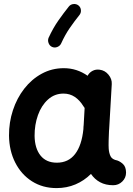

<svg xmlns="http://www.w3.org/2000/svg" viewBox="-20 -901 679 978"><path d="M556.6 42.5Q518.1 42.5 490 27.3Q461.9 12.2 443.4 -15.1Q408.7 19.5 364.3 38.3Q319.8 57.1 268.1 57.1Q197.3 57.1 142.8 22.5Q88.4 -12.2 57.6 -72.8Q26.9 -133.3 25.9 -210Q25.4 -277.3 45.7 -339.1Q65.9 -400.9 103.5 -449.2Q141.1 -497.6 192.6 -525.6Q244.1 -553.7 305.2 -553.7Q371.1 -553.7 426.3 -515.1Q434.6 -531.2 451.2 -540Q467.8 -548.8 487.8 -545.9Q514.6 -542.5 532.7 -520.5Q550.8 -498.5 549.3 -472.7L536.1 -244.6Q535.6 -239.3 535.2 -233.4Q534.2 -212.4 533.4 -185.5Q532.7 -158.7 533.7 -143.6Q535.2 -121.6 543.2 -105Q551.3 -88.4 577.6 -83.5Q593.3 -78.1 607.4 -64.5Q621.6 -50.8 622.1 -22Q622.1 4.9 602.8 23.7Q583.5 42.5 556.6 42.5ZM269.5 -72.3Q328.6 -72.3 362.5 -116.5Q396.5 -160.6 404.8 -243.2Q404.8 -250 405.3 -255.9Q405.3 -260.3 406.2 -264.2L411.1 -351.1Q407.2 -355.5 404.3 -360.8Q386.2 -390.6 360.8 -407.5Q335.4 -424.3 303.7 -424.3Q257.8 -424.3 224.4 -394Q190.9 -363.8 173.3 -314.5Q155.8 -265.1 156.2 -208.5Q157.2 -145 186.5 -108.6Q215.8 -72.3 269.5 -72.3ZM379.4 -873.5Q390.6 -864.7 392.1 -850.3Q393.6 -835.9 384.8 -824.7Q357.4 -790.5 334.5 -757.1Q311.5 -723.6 291.5 -679.7Q285.6 -667 271.7 -661.6Q257.8 -656.2 245.1 -662.1Q232.9 -667.5 227.5 -681.4Q222.2 -695.3 227.5 -708.5Q250.5 -758.3 276.9 -795.9Q303.2 -833.5 330.6 -867.7Q339.4 -878.9 354 -880.4Q368.7 -881.8 379.4 -873.5Z"/></svg>

Font: Mikhak Bold
Style: Regular
Weight: 700
Designer: Amin Abedi
Version: Version 3.3